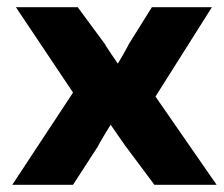

<svg xmlns="http://www.w3.org/2000/svg" viewBox="-20 -511 619 531"><path d="M182 0 252 -108V-109C263 -129 273 -145 286 -166C299 -147 314 -126 327 -107L407 0H579L410 -244L566 -491H400L335 -387V-386C326 -369 317 -354 306 -335C294 -352 282 -370 271 -387V-388L195 -491H24L182 -255L14 0Z"/></svg>

Font: Falling Sky
Style: ExBd
Weight: 400
Designer: Paul D. Hunt
Foundry: Adobe Systems Incorporated
Version: Version 1.02